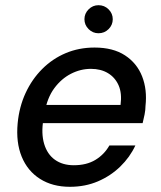

<svg xmlns="http://www.w3.org/2000/svg" viewBox="-20 -707 619 739"><path d="M249 12Q182 12 134 -18.5Q86 -49 63.5 -104Q41 -159 48 -233Q54 -296 78.5 -349Q103 -402 142.5 -441.5Q182 -481 233 -502.5Q284 -524 344 -524Q415 -524 461 -494Q507 -464 527 -413Q547 -362 540 -299Q540 -284 536.5 -266.5Q533 -249 529 -233H121L133 -303H444Q450 -348 436.5 -378.5Q423 -409 395.5 -425.5Q368 -442 330 -442Q290 -442 253 -423Q216 -404 189 -367.5Q162 -331 152 -275L147 -247Q138 -193 150 -153Q162 -113 191.5 -92Q221 -71 264 -71Q313 -71 347 -91.5Q381 -112 401 -147H501Q480 -102 443 -66Q406 -30 357 -9Q308 12 249 12ZM359 -579Q337 -579 321 -595Q305 -611 305 -633Q305 -655 321 -671Q337 -687 359 -687Q382 -687 398 -671Q414 -655 414 -633Q414 -611 398 -595Q382 -579 359 -579Z"/></svg>

Font: DM Sans 12pt Medium
Style: Italic
Weight: 500
Italic angle: -10°
Version: Version 4.004;gftools[0.9.30]